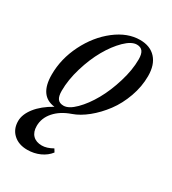

<svg xmlns="http://www.w3.org/2000/svg" viewBox="-163 -512 741 829"><g transform="rotate(30 207.0 -97.5)"><path d="M104 230Q61 230 34.7 205.8Q8.3 181.6 8.3 141.6Q8.3 108.4 35.6 73.5Q63 38.6 113.3 10.3Q33.7 1 33.7 -104.5Q33.7 -183.1 71 -257.8Q108.4 -332.5 168.2 -378.7Q228 -424.8 290 -424.8Q340.8 -424.8 369.1 -393.8Q397.5 -362.8 397.5 -306.2Q397.5 -253.9 378.9 -202.1Q360.4 -150.4 330.6 -110.6Q300.8 -70.8 264.9 -41.7Q229 -12.7 193.8 -0.5Q144.5 16.6 116.5 48.6Q88.4 80.6 88.4 120.1Q88.4 149.9 104.5 166.3Q120.6 182.6 149.4 182.6Q173.8 182.6 203.1 166L212.4 181.2Q194.8 204.1 166.3 217Q137.7 230 104 230ZM144.5 -13.2Q170.4 -13.2 202.6 -45.4Q234.9 -77.6 262 -125.7Q289.1 -173.8 307.6 -234.9Q326.2 -295.9 326.2 -348.1Q326.2 -375.5 316.9 -387.9Q307.6 -400.4 288.1 -400.4Q261.7 -400.4 229.2 -368.7Q196.8 -336.9 169.7 -289.3Q142.6 -241.7 124.3 -180.7Q106 -119.6 106 -65.4Q106 -38.1 115.2 -25.6Q124.5 -13.2 144.5 -13.2Z"/></g></svg>

Font: Elstob 18pt
Style: Italic
Weight: 400
Italic angle: -20°
Designer: Peter S. Baker
Version: Version 1.015